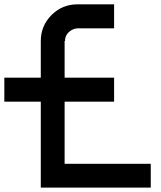

<svg xmlns="http://www.w3.org/2000/svg" viewBox="-43 -853 731 873"><path d="M250.8 -108.3H642.5V0H142.5V-390.8H-23.3V-500H142.5V-666.7Q142.5 -735.8 191.2 -784.6Q240 -833.3 309.2 -833.3H475.8V-724.2H309.2Q286.7 -722.5 269.6 -706.7Q252.5 -690.8 252.5 -666.7H250.8V-500H475.8V-390.8H250.8Z"/></svg>

Font: 0xA000
Style: Bold
Weight: 700
Version: Version 0.1